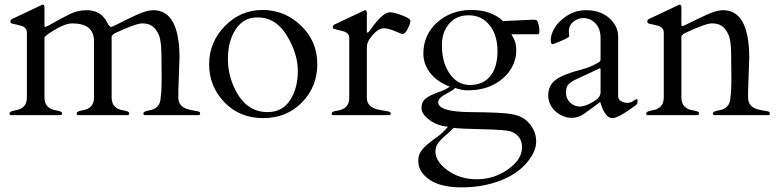

<svg xmlns="http://www.w3.org/2000/svg" viewBox="-20 -497 3353 829"><path d="M678 -154 677 -257Q677 -320 666 -345.5Q655 -371 638.5 -383.5Q622 -396 594 -396Q566 -396 475 -353Q463 -345 462 -339V-76Q462 -27 515 -20Q538 -16 538 -8.5Q538 -1 533 0H315Q311 -1 311 -7Q311 -16 333 -20Q386 -27 386 -76V-319Q386 -396 292 -396Q257 -396 195 -355Q180 -345 172 -336V-76Q172 -27 225 -20Q248 -16 248 -8.5Q248 -1 243 0H25Q21 -1 21 -7Q21 -16 43 -20Q96 -27 96 -75V-356Q96 -377 74 -385Q64 -388 53 -390.5Q42 -393 35 -394.5Q28 -396 26.5 -398Q25 -400 25 -405.5Q25 -411 32 -415L157 -474Q163 -477 164 -477Q172 -477 172 -465V-384Q173 -381 176 -381Q179 -381 192 -388Q205 -395 226 -407Q247 -419 281.5 -436Q316 -453 354 -453Q417 -453 443 -399Q454 -378 462 -381Q470 -384 488 -393Q529 -414 571.5 -433.5Q614 -453 642 -453Q755 -453 755 -247L750 -104V-76Q750 -38 789 -26Q805 -21 819.5 -19Q834 -17 839 -15Q844 -13 844 -7Q844 -1 839 0H604Q599 -1 599 -7Q599 -16 622 -20Q674 -27 674 -80Q678 -104 678 -154Z M883 -219Q883 -315 951 -384.5Q1019 -454 1114 -454Q1209 -454 1279.5 -386.5Q1350 -319 1350 -220.5Q1350 -122 1283.5 -54.5Q1217 13 1116 13Q1015 13 949 -55.5Q883 -124 883 -219ZM1004 -94Q1052 -13 1135 -13Q1199 -13 1232.5 -64.5Q1266 -116 1266 -190.5Q1266 -265 1218.5 -343.5Q1171 -422 1091 -422Q1032 -422 998 -371Q964 -320 964 -242Q964 -164 1004 -94Z M1718 -350Q1712 -351 1701 -356Q1660 -375 1637.5 -375Q1615 -375 1589.5 -346.5Q1564 -318 1564 -295V-74Q1564 -38 1607 -25Q1625 -21 1641.5 -18.5Q1658 -16 1662.5 -14Q1667 -12 1667 -6.5Q1667 -1 1662 0H1417Q1412 -1 1412 -7Q1412 -16 1435 -19Q1488 -26 1488 -74V-333Q1488 -353 1466 -361Q1456 -364 1444.5 -366.5Q1433 -369 1426.5 -371Q1420 -373 1418.5 -374.5Q1417 -376 1417 -381.5Q1417 -387 1424 -391L1549 -450Q1554 -453 1556 -453Q1564 -453 1564 -441V-362Q1564 -356 1567 -356Q1571 -356 1587 -379Q1634 -444 1664 -444Q1681 -444 1716.5 -430.5Q1752 -417 1752 -407Q1752 -396 1740.5 -373Q1729 -350 1718 -350Z M2152 -406Q2152 -406 2283 -412Q2294 -412 2297.5 -409.5Q2301 -407 2305 -392.5Q2309 -378 2309 -365.5Q2309 -353 2306.5 -351Q2304 -349 2296 -349H2188Q2191 -343 2194.5 -337.5Q2198 -332 2203.5 -318Q2209 -304 2209 -275.5Q2209 -247 2195 -216Q2181 -185 2154 -161Q2094 -107 2000 -107Q1975 -107 1945 -117Q1938 -109 1925.5 -102.5Q1913 -96 1901 -89Q1872 -72 1872 -56Q1872 -14 2010 -13Q2148 -12 2191 -4Q2234 4 2258 28Q2295 65 2295 114Q2295 155 2260 199Q2198 277 2070 303Q2025 312 1974 312Q1882 312 1834 278.5Q1786 245 1786 198Q1786 172 1798.5 155Q1811 138 1829.5 123Q1848 108 1870.5 92Q1893 76 1914 50Q1867 46 1833.5 20.5Q1800 -5 1800 -30Q1800 -55 1813 -67Q1826 -79 1845 -87.5Q1864 -96 1885 -103.5Q1906 -111 1922 -123Q1867 -144 1837.5 -182Q1808 -220 1808 -265Q1808 -348 1868.5 -401Q1929 -454 2015 -454Q2101 -454 2152 -406ZM1912 238Q1965 277 2039 277Q2113 277 2173.5 234Q2234 191 2234 139.5Q2234 88 2184 70Q2161 63 2063.5 61Q1966 59 1938 55Q1925 70 1911.5 81Q1898 92 1886.5 103.5Q1875 115 1867.5 127.5Q1860 140 1860 159.5Q1860 179 1874 200Q1888 221 1912 238ZM2003 -431Q1930 -431 1899 -362Q1888 -336 1888 -302Q1888 -232 1917 -186Q1952 -130 2009 -130Q2066 -130 2097 -168.5Q2128 -207 2128 -276Q2128 -345 2094 -388Q2060 -431 2003 -431Z M2723 -41Q2650 13 2624 13Q2593 13 2573 -52Q2572 -57 2571 -56Q2510 -11 2495 -1Q2455 21 2414.5 5.5Q2374 -10 2356 -46Q2347 -64 2347 -85Q2347 -127 2378 -151.5Q2409 -176 2495 -198Q2524 -206 2547 -218Q2570 -230 2571.5 -233.5Q2573 -237 2573 -240V-334Q2573 -389 2530 -412Q2516 -419 2496 -419Q2476 -419 2456 -403.5Q2436 -388 2436 -359L2438 -340Q2435 -334 2403 -320.5Q2371 -307 2366 -306Q2358 -306 2358 -324.5Q2358 -343 2369 -366Q2380 -389 2401 -408Q2449 -453 2510.5 -453Q2572 -453 2610.5 -419Q2649 -385 2649 -338V-81Q2649 -68 2661 -60.5Q2673 -53 2688.5 -53Q2704 -53 2714.5 -61Q2725 -69 2729 -69Q2733 -69 2733 -58.5Q2733 -48 2723 -41ZM2573 -97V-196Q2573 -202 2570.5 -202Q2568 -202 2567 -201L2454 -148Q2436 -136 2430 -127Q2424 -118 2424 -94.5Q2424 -71 2442 -54Q2460 -37 2483 -37Q2506 -37 2539.5 -56.5Q2573 -76 2573 -97Z M3138 -154 3137 -257Q3137 -320 3126 -345.5Q3115 -371 3098.5 -383.5Q3082 -396 3054 -396Q3026 -396 2935 -353Q2923 -345 2922 -339V-76Q2922 -27 2975 -20Q2998 -16 2998 -8.5Q2998 -1 2993 0H2775Q2770 -1 2770 -7Q2770 -16 2793 -20Q2846 -27 2846 -76V-356Q2846 -377 2824 -385Q2814 -388 2802.5 -390.5Q2791 -393 2784.5 -394.5Q2778 -396 2776.5 -398Q2775 -400 2775 -405.5Q2775 -411 2782 -415L2907 -474Q2912 -477 2914 -477Q2922 -477 2922 -465V-389Q2924 -384 2926 -384Q2929 -384 2947 -393Q2989 -414 3031.5 -433.5Q3074 -453 3102 -453Q3215 -453 3215 -247L3210 -104V-76Q3210 -38 3248 -26Q3265 -21 3279.5 -19Q3294 -17 3299 -15Q3304 -13 3304 -7Q3304 -1 3299 0H3063Q3058 -1 3058 -7Q3058 -16 3081 -20Q3134 -27 3134 -80Q3138 -104 3138 -154Z"/></svg>

Font: Cardo
Style: Regular
Weight: 400
Designer: David J. Perry
Foundry: David J. Perry
Version: Version 1.0451